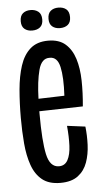

<svg xmlns="http://www.w3.org/2000/svg" viewBox="-50 -694 391 737"><g transform="rotate(-5 145.0 -325.5)"><path d="M153 10Q109 10 83 -11Q57 -32 44 -69Q31 -106 27 -153Q23 -200 23 -251Q23 -309 27.5 -360.5Q32 -412 45 -452Q58 -492 84 -515Q110 -538 153 -538Q195 -538 219.5 -516.5Q244 -495 255.5 -458.5Q267 -422 268 -374.5Q269 -327 264 -275L96 -271Q96 -267 96 -261Q96 -156 107 -105Q118 -54 153 -54Q176 -54 187 -74.5Q198 -95 199.5 -129.5Q201 -164 197 -206L267 -197Q271 -163 269.5 -126.5Q268 -90 257 -59Q246 -28 221 -9Q196 10 153 10ZM153 -472Q122 -473 110.5 -429.5Q99 -386 97 -319L197 -322Q201 -393 192 -433Q183 -473 153 -472ZM203 -582Q185 -582 173.5 -591.5Q162 -601 162 -621Q162 -642 173.5 -651.5Q185 -661 203 -661Q222 -661 233.5 -651.5Q245 -642 245 -621Q245 -601 233.5 -591.5Q222 -582 203 -582ZM96 -582Q78 -582 66.5 -591.5Q55 -601 55 -621Q55 -642 66.5 -651.5Q78 -661 96 -661Q114 -661 126 -651.5Q138 -642 138 -621Q138 -601 126.5 -591.5Q115 -582 96 -582Z"/></g></svg>

Font: Bricolage Grotesque 48pt Condensed Light
Style: Regular
Weight: 300
Width: 3
Designer: Mathieu Triay
Foundry: Atelier Triay
Version: Version 1.000; ttfautohint (v1.8.4.7-5d5b);gftools[0.9.32]